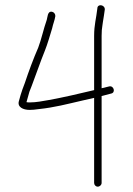

<svg xmlns="http://www.w3.org/2000/svg" viewBox="-20 -640 496 718"><path d="M345.5 58C353 58 360 51.7 360 44V-281H361L395 -290C413.6 -293.1 405.7 -320.3 389 -317L360 -310V-506C360 -525.5 361 -531.1 363 -545L365 -559C367 -572.7 370.3 -589.9 372 -605C372 -622.8 344 -627.1 344 -608C339.8 -570.6 332 -547.6 332 -506V-303C277.3 -289.9 216.6 -275.7 163 -266C139.2 -261.9 115.3 -257 91 -257C85.7 -257 81.7 -257.3 79 -258C82.5 -270.1 86.8 -285.2 90 -297L99 -320C116 -364.2 130.1 -407.2 148 -451C156.6 -471.9 168.8 -513.3 175 -534C178.2 -550.1 184.7 -564.1 187 -580C187 -588.2 181.5 -594.7 174.5 -596C156.7 -599.2 158.4 -574.8 154 -563C143.7 -534.7 134.6 -492.3 123 -462C104.2 -418.7 88.1 -375.2 73 -330L64 -306C59.6 -293.9 54 -275 51 -263C43.3 -239.8 66.3 -229 91 -229C100.3 -229 111.7 -230 125 -232C184 -238.2 230.5 -250.7 288 -264L332 -274V44C332 51.7 338 58 345.5 58Z"/></svg>

Font: HoneyBee
Style: XLit
Weight: 200
Foundry: Cannot Into Space Fonts
Version: Version 0.89